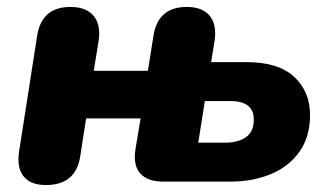

<svg xmlns="http://www.w3.org/2000/svg" viewBox="-20 -523 947 553"><path d="M112 10Q68 10 48 -15Q28 -40 35 -87L87 -420Q100 -503 183 -503Q228 -503 249.5 -477.5Q271 -452 264 -405L250 -319H406L422 -420Q435 -503 518 -503Q563 -503 584 -477.5Q605 -452 598 -405L588 -344H691Q782 -344 827.5 -301.5Q873 -259 873 -192Q873 -129 842.5 -86Q812 -43 760 -21.5Q708 0 644 0H449Q405 0 384 -23.5Q363 -47 370 -92L385 -182H228L211 -72Q198 10 112 10ZM551 -112H627Q666 -112 688.5 -128Q711 -144 711 -179Q711 -232 643 -232H570Z"/></svg>

Font: Nunito Black
Style: Italic
Weight: 900
Italic angle: -9°
Designer: Vernon Adams
Foundry: Vernon Adams
Version: Version 3.601; ttfautohint (v1.8.2.53-6de2)